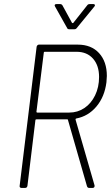

<svg xmlns="http://www.w3.org/2000/svg" viewBox="-20 -918 545 938"><path d="M405 -8 312 -332Q312 -335 309 -335H158Q156 -335 154.5 -334Q153 -333 153 -331L114 -10Q112 0 103 0H84Q80 0 77.5 -3Q75 -6 76 -10L159 -690Q160 -694 163 -697Q166 -700 170 -700H360Q426 -700 464 -658.5Q502 -617 502 -547Q502 -538 500 -516Q491 -445 451 -397.5Q411 -350 352 -339Q349 -338 349 -334L442 -12V-9Q442 -5 439.5 -2.5Q437 0 433 0H415Q408 0 405 -8ZM194 -661 158 -372Q158 -368 162 -368H318Q359 -368 392 -390Q425 -412 444.5 -452Q464 -492 464 -542Q464 -598 434.5 -631.5Q405 -665 354 -665H198Q194 -665 194 -661ZM247 -891Q247 -898 256 -898H274Q281 -898 285 -892L332 -806Q333 -805 335 -805Q337 -805 338 -806L406 -892Q410 -898 418 -898H437Q442 -898 443.5 -894Q445 -890 441 -886L355 -781Q351 -775 343 -775H319Q310 -775 308 -781L249 -886Z"/></svg>

Font: Barlow Semi Condensed ExLight
Style: Italic
Weight: 275
Width: 4
Italic angle: -7°
Designer: Jeremy Tribby
Foundry: Tribby Type
Version: Version 1.408